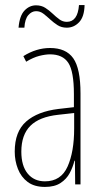

<svg xmlns="http://www.w3.org/2000/svg" viewBox="-20 -726 406 756"><path d="M177 -537Q240 -537 268.5 -496.5Q297 -456 297 -358V0H276L275 -93H273Q267 -68 254.5 -44.5Q242 -21 218.5 -5.5Q195 10 157 10Q115 10 89 -9.5Q63 -29 50.5 -61Q38 -93 38 -129Q38 -208 83 -247.5Q128 -287 210 -297L271 -304V-355Q271 -445 249 -478.5Q227 -512 177 -512Q159 -512 135 -506Q111 -500 83 -483L72 -505Q123 -537 177 -537ZM209 -274Q135 -266 99.5 -230.5Q64 -195 64 -129Q64 -73 89 -42.5Q114 -12 157 -12Q220 -12 246 -70Q272 -128 272 -220V-281ZM53 -617Q57 -664 76.5 -684.5Q96 -705 122 -705Q143 -705 158.5 -695Q174 -685 187 -672.5Q200 -660 213.5 -650Q227 -640 243 -640Q286 -640 291 -706H313Q312 -660 291.5 -638.5Q271 -617 243 -617Q222 -617 206.5 -627Q191 -637 177.5 -649.5Q164 -662 151 -672Q138 -682 122 -682Q105 -682 91.5 -666.5Q78 -651 76 -617Z"/></svg>

Font: Noto Sans Hebrew ExtraCondensed Thin
Style: Regular
Weight: 100
Width: 2
Designer: Monotype Design Team
Foundry: Monotype Imaging Inc.
Version: Version 2.004; ttfautohint (v1.8.4.7-5d5b)